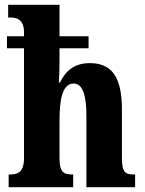

<svg xmlns="http://www.w3.org/2000/svg" viewBox="-20 -780 603 800"><path d="M16 0H285V-53H282C246 -53 228 -62 228 -119V-277C228 -359 238 -432 287 -432C325 -432 340 -382 340 -297V0H543V-53H539C501 -53 488 -62 488 -124V-324C488 -459 446 -517 354 -517C284 -517 250 -478 230 -436H225C227 -461 228 -495 228 -528V-579H349V-629H228V-760H14V-707H25C49 -707 80 -699 80 -646V-629H9V-579H80V-122C80 -62 54 -53 21 -53H16Z"/></svg>

Font: Noto Serif Lao ExtraCondensed ExtraBold
Style: Regular
Weight: 800
Width: 2
Designer: Monotype Design Team
Foundry: Monotype Imaging Inc.
Version: Version 2.003